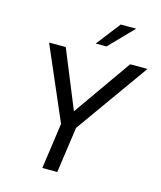

<svg xmlns="http://www.w3.org/2000/svg" viewBox="-130 -995 914 1089"><g transform="rotate(15 327.0 -450.5)"><path d="M223 0 261 -269 76 -697H174L313 -357L552 -697H654L349 -269L311 0ZM333 -760 442 -901H533L396 -760Z"/></g></svg>

Font: Hanken Grotesk
Style: Italic
Weight: 400
Italic angle: -8°
Designer: Alfredo Marco Pradil
Foundry: Hanken Design Co.
Version: Version 3.013